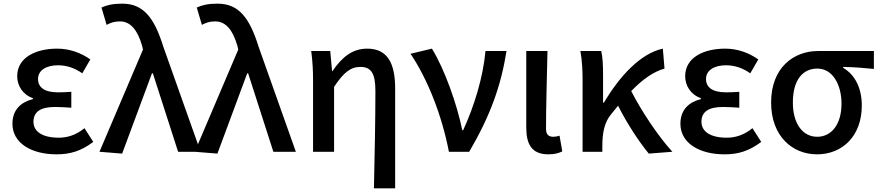

<svg xmlns="http://www.w3.org/2000/svg" viewBox="-20 -830 4812 1050"><path d="M289 14C363 14 422 -3 490 -54L442 -129C394 -90 347 -77 301 -77C213 -77 163 -110 163 -164C163 -218 201 -245 281 -245C309 -245 338 -243 370 -241V-328C344 -326 320 -325 298 -325C222 -325 188 -353 188 -398C188 -447 235 -473 297 -473C345 -473 389 -458 430 -429L474 -505C422 -542 359 -564 293 -564C176 -564 74 -516 74 -413C74 -363 103 -313 160 -293V-288C96 -272 48 -231 48 -153C48 -48 151 14 289 14Z M648 10 811 -429H816L954 0H1077L873 -575C824 -733 764 -810 649 -810C595 -810 565 -802 535 -789L563 -694C584 -705 604 -713 636 -713C693 -713 732 -667 757 -580L762 -559L524 0Z M1169 10 1332 -429H1337L1475 0H1598L1394 -575C1345 -733 1285 -810 1170 -810C1116 -810 1086 -802 1056 -789L1084 -694C1105 -705 1125 -713 1157 -713C1214 -713 1253 -667 1278 -580L1283 -559L1045 0Z M2025 200H2141V-346C2141 -486 2098 -564 1988 -564C1909 -564 1852 -520 1798 -441H1796L1786 -551H1682C1690 -492 1692 -437 1692 -394V0H1807V-355C1860 -435 1898 -464 1951 -464C2011 -464 2033 -427 2033 -332C2033 -183 2029 23 2025 200Z M2435 0H2546C2661 -197 2719 -357 2750 -551H2635C2622 -409 2575 -253 2513 -118H2508C2480 -257 2412 -451 2342 -564L2225 -536C2318 -398 2396 -202 2435 0Z M2979 14C3015 14 3036 7 3055 -2L3040 -88C3028 -84 3016 -82 3007 -82C2981 -82 2966 -93 2966 -126C2966 -246 2971 -408 2974 -551H2858V-133C2858 -41 2888 14 2979 14Z M3528 10 3657 0C3577 -88 3487 -224 3432 -332C3497 -399 3555 -438 3614 -455L3605 -564C3483 -538 3368 -413 3283 -269H3278V-419C3278 -469 3276 -519 3268 -551H3154C3164 -498 3166 -437 3166 -394V0H3274V-30C3274 -106 3286 -162 3322 -205L3360 -252C3411 -151 3476 -53 3528 10Z M3942 14C4016 14 4075 -3 4143 -54L4095 -129C4047 -90 4000 -77 3954 -77C3866 -77 3816 -110 3816 -164C3816 -218 3854 -245 3934 -245C3962 -245 3991 -243 4023 -241V-328C3997 -326 3973 -325 3951 -325C3875 -325 3841 -353 3841 -398C3841 -447 3888 -473 3950 -473C3998 -473 4042 -458 4083 -429L4127 -505C4075 -542 4012 -564 3946 -564C3829 -564 3727 -516 3727 -413C3727 -363 3756 -313 3813 -293V-288C3749 -272 3701 -231 3701 -153C3701 -48 3804 14 3942 14Z M4448 14C4587 14 4693 -86 4693 -253C4693 -350 4654 -423 4591 -459V-464C4651 -463 4698 -459 4759 -453V-551H4454C4321 -551 4197 -461 4197 -269C4197 -87 4312 14 4448 14ZM4449 -82C4371 -82 4316 -152 4316 -269C4316 -397 4373 -455 4450 -455C4534 -455 4582 -366 4582 -263C4582 -151 4528 -82 4449 -82Z"/></svg>

Font: Noto Sans CJK SC Medium
Style: Regular
Weight: 500
Designer: Ryoko NISHIZUKA 西塚涼子 (kana, bopomofo & ideographs); Paul D. Hunt (Latin, Greek & Cyrillic); Sandoll Communications 산돌커뮤니
Foundry: Adobe
Version: Version 2.004;hotconv 1.0.118;makeotfexe 2.5.65603